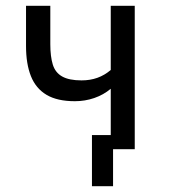

<svg xmlns="http://www.w3.org/2000/svg" viewBox="-20 -516 589 664"><path d="M371 128H298V-49H424V0H371ZM363 0V-209Q338 -188 306 -177Q274 -166 239 -166Q178 -166 141 -188Q104 -210 87 -252.5Q70 -295 70 -357V-496H154V-363Q154 -321 162.5 -293Q171 -265 195 -251.5Q219 -238 262 -238Q292 -238 317 -247Q342 -256 363 -274V-496H446V0Z"/></svg>

Font: Nunito Sans 7pt Condensed
Style: Regular
Weight: 400
Width: 3
Designer: Vernon Adams
Foundry: Vernon Adams
Version: Version 3.101;gftools[0.9.27]